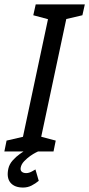

<svg xmlns="http://www.w3.org/2000/svg" viewBox="-63 -687 405 871"><path d="M27 0 169 -667H251.8L109.8 0ZM99 -667H179L168.5 -596.2L88 -617.8ZM-43.2 0 -33.2 -49.2 57 -70 36.8 0ZM99.8 0 108.5 -70.8 189.8 -49.2 179.8 0ZM212.3 -594.7 241.8 -667H321.8L310.8 -617.8ZM109.8 0Q109.8 0 99 5.3Q88.2 10.7 73.8 20.8Q59.5 31 46.7 44.3Q33.8 57.7 30.8 73.7Q28.7 85.7 35.8 92Q42.8 98.3 55.8 98.3Q68.8 98.3 83.3 90Q97.8 81.7 97.8 81.7L112.8 133.3Q97.8 145.8 80.2 154.8Q62.5 163.8 41.7 163.8Q2.7 163.8 -15.7 141.5Q-34 119.2 -25.2 78.3Q-20.8 58.2 -5.7 41Q9.5 23.8 27.7 11Q45.8 -1.8 58.8 -8.9Q71.8 -16 71.8 -16Z"/></svg>

Font: Epunda Slab Light
Style: Italic
Weight: 300
Italic angle: -12°
Designer: Simon Atzbach
Foundry: typofactur
Version: Version 1.102